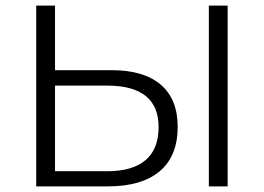

<svg xmlns="http://www.w3.org/2000/svg" viewBox="-20 -664 939 684"><path d="M613 -212Q613 -108 549 -54Q485 0 364 0H109V-644H176V-414H378Q492 -414 552.5 -362.5Q613 -311 613 -212ZM545 -211Q545 -359 362 -359H176V-54H362Q452 -54 498.5 -93.5Q545 -133 545 -211ZM724 -644H791V0H724Z"/></svg>

Font: Montserrat Ace
Style: Regular
Weight: 400
Designer: Julieta Ulanovsky
Foundry: Julieta Ulanovsky
Version: Version 1